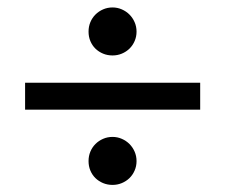

<svg xmlns="http://www.w3.org/2000/svg" viewBox="-20 -600 620 528"><path d="M49 -372.5H530.5V-298.5H49ZM223.5 -513Q223.5 -527 228.5 -539Q233.5 -551 242.5 -560Q251.5 -569 263.5 -574.2Q275.5 -579.5 289.5 -579.5Q303 -579.5 315 -574.2Q327 -569 336 -560Q345 -551 350.2 -539Q355.5 -527 355.5 -513Q355.5 -499 350.2 -487Q345 -475 336 -466.2Q327 -457.5 315 -452.5Q303 -447.5 289.5 -447.5Q275.5 -447.5 263.5 -452.5Q251.5 -457.5 242.5 -466.2Q233.5 -475 228.5 -487Q223.5 -499 223.5 -513ZM223.5 -157Q223.5 -171 228.5 -183Q233.5 -195 242.5 -204Q251.5 -213 263.5 -218.2Q275.5 -223.5 289.5 -223.5Q303 -223.5 315 -218.2Q327 -213 336 -204Q345 -195 350.2 -183Q355.5 -171 355.5 -157Q355.5 -143 350.2 -131Q345 -119 336 -110.2Q327 -101.5 315 -96.5Q303 -91.5 289.5 -91.5Q275.5 -91.5 263.5 -96.5Q251.5 -101.5 242.5 -110.2Q233.5 -119 228.5 -131Q223.5 -143 223.5 -157Z"/></svg>

Font: LatoLatin Medium
Style: Regular
Weight: 500
Designer: Lukasz Dziedzic with Adam Twardoch and Botio Nikoltchev
Foundry: tyPoland Lukasz Dziedzic
Version: Version 2.015; 2015-08-06; http://www.latofonts.com/